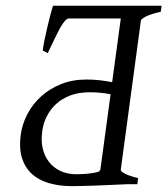

<svg xmlns="http://www.w3.org/2000/svg" viewBox="-20 -635 577 662"><path d="M243.7 -34.2Q252 -34.2 262.2 -34.7Q272.5 -35.2 282.7 -36.1Q293 -37.1 302.7 -38.8Q312.5 -40.5 320.8 -43.5Q325.2 -46.9 326.2 -50.8L361.3 -310.1Q345.7 -313 328.4 -314.9Q311 -316.9 289.6 -316.9Q251.5 -316.9 222.4 -305.9Q193.4 -294.9 173.1 -276.1Q152.8 -257.3 140.9 -232.9Q128.9 -208.5 125.5 -181.6Q121.1 -150.4 127.2 -123.5Q133.3 -96.7 148.7 -76.9Q164.1 -57.1 188 -45.7Q211.9 -34.2 243.7 -34.2ZM421.4 0Q421.4 0 410.6 0.5Q399.9 1 382.8 1.7Q365.7 2.4 344.2 3.4Q322.8 4.4 301.5 5.1Q280.3 5.9 260.7 6.3Q241.2 6.8 228.5 6.8Q184.1 6.8 148.4 -3.7Q112.8 -14.2 89.4 -35.9Q65.9 -57.6 55.7 -90.6Q45.4 -123.5 51.3 -168.9Q56.2 -206.5 74.2 -241.2Q92.3 -275.9 121.6 -302.5Q150.9 -329.1 190.4 -345Q230 -360.8 278.3 -360.8Q302.7 -360.8 325.2 -358.2Q347.7 -355.5 366.7 -351.6L396.5 -571.3H217.8Q210.9 -571.3 203.9 -563.2Q196.8 -555.2 188.2 -540Q179.7 -524.9 168.9 -502.4Q158.2 -480 144.5 -451.7L127.4 -460.9Q128.9 -475.1 133.3 -496.3Q137.7 -517.6 142.8 -539.6Q147.9 -561.5 153.3 -582Q158.7 -602.5 162.6 -615.2H537.1L534.2 -594.2Q501.5 -587.4 484.1 -578.6Q466.8 -569.8 465.8 -564L396.5 -50.8Q395.5 -43.9 411.4 -35.9Q427.2 -27.8 456.1 -21L453.6 0Z"/></svg>

Font: GentiumAlt
Style: Italic
Weight: 400
Italic angle: -7°
Designer: J. Victor Gaultney
Version: Version 1.02; 2005; OFL release